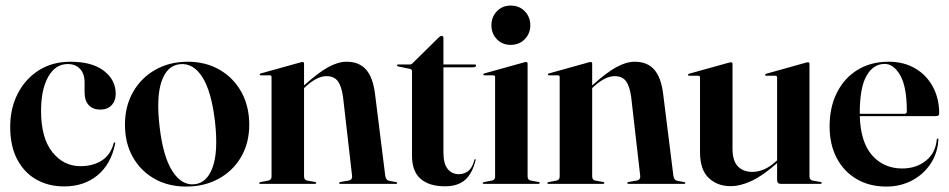

<svg xmlns="http://www.w3.org/2000/svg" viewBox="-20 -676 3490 706"><path d="M405.5 -331.5Q405.5 -305 390.2 -289Q375 -273 349 -273Q322 -273 306.5 -289.2Q291 -305.5 291 -337V-373.5Q291 -405 274.2 -422.8Q257.5 -440.5 229 -440.5Q184 -440.5 157.5 -394Q131 -347.5 131 -268Q131 -169 172.2 -117Q213.5 -65 276 -65Q321.5 -65 354 -85.5Q386.5 -106 398 -149.5Q399 -153 401.5 -152.5Q404.5 -152 403.5 -148Q388.5 -73 339 -31.8Q289.5 9.5 215.5 9.5Q159 9.5 114.2 -15.5Q69.5 -40.5 43.5 -89.5Q17.5 -138.5 17.5 -210Q17.5 -278 45.5 -332.2Q73.5 -386.5 123.2 -417.8Q173 -449 238.5 -449Q319.5 -449 362.5 -415.2Q405.5 -381.5 405.5 -331.5Z M670.5 -449Q736.5 -449 787.5 -419.5Q838.5 -390 867.5 -337.8Q896.5 -285.5 896.5 -217.5Q896.5 -150.5 866.8 -99.2Q837 -48 784.5 -19Q732 10 664.5 10Q598.5 10 547.8 -18.8Q497 -47.5 468.2 -98.8Q439.5 -150 439.5 -217.5Q439.5 -285 469 -337.2Q498.5 -389.5 550.8 -419.2Q603 -449 670.5 -449ZM695 1.5Q741 -3 762 -61.2Q783 -119.5 770.5 -229.5Q757.5 -340 724 -392.5Q690.5 -445 641.5 -440Q593.5 -435 573.8 -376Q554 -317 567 -209Q579.5 -100.5 613.8 -47Q648 6.5 695 1.5Z M1098 -442V-362L1101 -364.5Q1150.5 -409 1186.8 -429Q1223 -449 1254.5 -449Q1300.5 -449 1326 -420.2Q1351.5 -391.5 1359 -330.5L1396.5 -30.5Q1398.5 -13.5 1411.5 -11L1436 -6.5Q1440.5 -6 1440.5 -3Q1440.5 0 1436.5 0H1231.5Q1227 0 1227 -3Q1227 -6 1232.5 -7L1261 -12Q1276.5 -14.5 1274.5 -30.5L1241.5 -318.5Q1236 -359 1222.2 -377.5Q1208.5 -396 1180.5 -396Q1146.5 -396 1105.5 -359L1098 -352V-27.5Q1098 -14 1110 -12L1137.5 -7Q1142.5 -6.5 1142.5 -3Q1142.5 0 1138.5 0H937Q933 0 933 -3Q933 -5.5 938 -6.5L966.5 -12Q978.5 -14 978.5 -27V-392.5Q978.5 -399 972 -399H939.5Q935 -399 935 -402.5Q935 -404.5 939 -406L1082.5 -446Q1089.5 -448 1092.5 -448Q1098 -448 1098 -442Z M1488.5 -422.5 1445 -431.5Q1440 -432.5 1440 -435.5Q1440 -439 1443.5 -439H1487.5Q1493.5 -439 1497 -443.5L1593.5 -538.5Q1599 -544 1604 -544Q1610.5 -544 1610.5 -536.5V-439H1725.5Q1730.5 -439 1730.5 -435Q1730.5 -428.5 1718 -428.5H1610.5V-115.5Q1610.5 -75 1625.8 -55.2Q1641 -35.5 1667.5 -35.5Q1686.5 -35.5 1701.8 -47.2Q1717 -59 1724.5 -88Q1725.5 -91 1727.5 -90.8Q1729.5 -90.5 1729 -87.5Q1717 -38.5 1690.5 -14.8Q1664 9 1616 9Q1558 9 1526.5 -18.5Q1495 -46 1495 -103V-413Q1495 -421.5 1488.5 -422.5Z M1858 -511Q1826.5 -511 1806.8 -532Q1787 -553 1787 -583Q1787 -613.5 1807 -634.5Q1827 -655.5 1858 -655.5Q1889.5 -655.5 1909.8 -634.5Q1930 -613.5 1930 -583Q1930 -553 1909.8 -532Q1889.5 -511 1858 -511ZM1920 -442V-27.5Q1920 -14 1932 -12L1959.5 -7Q1964.5 -6.5 1964.5 -3Q1964.5 0 1960.5 0H1759Q1755 0 1755 -3Q1755 -5.5 1760 -6.5L1788.5 -12Q1800.5 -14 1800.5 -27V-392.5Q1800.5 -399 1794 -399H1761.5Q1757 -399 1757 -402.5Q1757 -404.5 1761 -406L1904.5 -446Q1911.5 -448 1914.5 -448Q1920 -448 1920 -442Z M2157.5 -442V-362L2160.5 -364.5Q2210 -409 2246.2 -429Q2282.5 -449 2314 -449Q2360 -449 2385.5 -420.2Q2411 -391.5 2418.5 -330.5L2456 -30.5Q2458 -13.5 2471 -11L2495.5 -6.5Q2500 -6 2500 -3Q2500 0 2496 0H2291Q2286.5 0 2286.5 -3Q2286.5 -6 2292 -7L2320.5 -12Q2336 -14.5 2334 -30.5L2301 -318.5Q2295.5 -359 2281.8 -377.5Q2268 -396 2240 -396Q2206 -396 2165 -359L2157.5 -352V-27.5Q2157.5 -14 2169.5 -12L2197 -7Q2202 -6.5 2202 -3Q2202 0 2198 0H1996.5Q1992.5 0 1992.5 -3Q1992.5 -5.5 1997.5 -6.5L2026 -12Q2038 -14 2038 -27V-392.5Q2038 -399 2031.5 -399H1999Q1994.5 -399 1994.5 -402.5Q1994.5 -404.5 1998.5 -406L2142 -446Q2149 -448 2152 -448Q2157.5 -448 2157.5 -442Z M2554 -117V-391Q2554 -397.5 2547 -397.5H2514.5Q2510 -397.5 2510 -401Q2510 -403.5 2514 -405L2658 -445Q2665 -447 2668 -447Q2673.5 -447 2673.5 -441V-129Q2673.5 -85 2693 -64.5Q2712.5 -44 2746.5 -44Q2767.5 -44 2789 -53Q2810.5 -62 2832 -81.5L2837.5 -86.5V-391Q2837.5 -397.5 2830.5 -397.5H2798Q2793.5 -397.5 2793.5 -401Q2793.5 -403.5 2798 -405L2941 -445Q2948 -447 2951.5 -447Q2956.5 -447 2956.5 -441V-27.5Q2956.5 -14 2968.5 -12L2996 -7Q3001.5 -6.5 3001.5 -3Q3001.5 0 2997 0H2850.5Q2837.5 0 2837.5 -14.5V-76.5L2836.5 -75.5Q2784.5 -29.5 2743.2 -10.5Q2702 8.5 2666.5 8.5Q2617.5 8.5 2585.8 -21.8Q2554 -52 2554 -117Z M3433.5 -258.5Q3433.5 -249 3422 -249H3141.5Q3144.5 -152.5 3187.2 -104.5Q3230 -56.5 3297.5 -56.5Q3349 -56.5 3384.8 -85.2Q3420.5 -114 3424.5 -163Q3425 -166.5 3427.5 -166.5Q3431 -166.5 3430.5 -162Q3427.5 -112.5 3401.8 -73.8Q3376 -35 3333.8 -12.5Q3291.5 10 3239 10Q3177 10 3130 -17.5Q3083 -45 3056.8 -94.8Q3030.5 -144.5 3030.5 -211Q3030.5 -282 3057.5 -335.5Q3084.5 -389 3133.2 -419Q3182 -449 3247.5 -449Q3304 -449 3345.8 -424.2Q3387.5 -399.5 3410.5 -356.5Q3433.5 -313.5 3433.5 -258.5ZM3141.5 -262.5Q3141.5 -260 3141.5 -257.5H3306Q3314.5 -257.5 3314.5 -267Q3314.5 -356 3290.5 -398.5Q3266.5 -441 3233 -441Q3191 -441 3166.2 -397.2Q3141.5 -353.5 3141.5 -262.5Z"/></svg>

Font: Fraunces 144pt SemiBold
Style: Regular
Weight: 600
Version: Version 1.000;[0bf87f6ff]